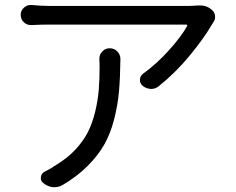

<svg xmlns="http://www.w3.org/2000/svg" viewBox="-20 -741 963 784"><path d="M385.7 -501Q385.7 -518.6 397.5 -530.3Q409.2 -543.9 427.7 -543.9Q446.3 -543.9 459 -531.2Q471.7 -517.6 471.7 -500Q471.7 -499 471.7 -499Q470.7 -422.9 465.8 -367.2Q460.9 -311.5 445.8 -252.9Q430.7 -194.3 405.3 -149.9Q379.9 -105.5 337.4 -63Q294.9 -20.5 235.4 14.6Q219.7 23.4 202.1 23.4Q198.2 23.4 195.3 23.4Q173.8 20.5 157.2 6.8Q144.5 -2.9 147 -18.6Q149.4 -34.2 164.1 -41Q188.5 -52.7 209 -67.4Q254.9 -94.7 287.6 -129.9Q320.3 -165 338.9 -201.7Q357.4 -238.3 368.7 -285.2Q379.9 -332 383.3 -374.5Q386.7 -417 386.7 -471.7ZM789.1 -718.8Q793 -718.8 796.9 -718.8Q826.2 -718.8 846.7 -699.2Q858.4 -688.5 858.4 -671.9Q858.4 -659.2 850.6 -649.4Q846.7 -643.6 844.7 -639.6Q811.5 -583 753.9 -513.2Q696.3 -443.4 628.9 -389.6Q615.2 -377.9 597.7 -377.9Q596.7 -377.9 595.7 -377.9Q577.1 -378.9 562.5 -390.6Q550.8 -400.4 551.3 -415.5Q551.8 -430.7 564.5 -440.4Q619.1 -479.5 669.4 -535.2Q719.7 -590.8 744.1 -634.8Q745.1 -636.7 743.7 -638.7Q742.2 -640.6 740.2 -640.6H178.7Q144.5 -640.6 109.4 -638.7Q107.4 -638.7 106.4 -638.7Q89.8 -638.7 78.1 -649.4Q64.5 -662.1 64.5 -680.2Q64.5 -698.2 78.1 -710Q89.8 -720.7 105.5 -720.7Q107.4 -720.7 109.4 -720.7Q148.4 -716.8 178.7 -716.8H752Q766.6 -716.8 789.1 -718.8Z"/></svg>

Font: Gen Jyuu Gothic P Regular
Style: Regular
Weight: 400
Designer: [Source Han Sans]
Ryoko NISHIZUKA  (kana & ideographs); Paul D. Hunt (Latin, Greek & Cyrillic); Wenlong ZHANG  (bopomofo
Version: Version 1.002.20150607